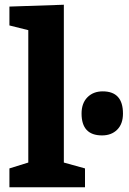

<svg xmlns="http://www.w3.org/2000/svg" viewBox="-20 -795 547 815"><path d="M340.8 -80.1V0H20V-80.1L100.1 -105V-667L20 -687V-767.1L251 -774.9V-105ZM416 -407.2Q502 -407.2 502 -313Q502 -269 477.5 -244.6Q453.1 -220.2 413.1 -220.2Q326.2 -220.2 326.2 -313Q326.2 -356.9 351.1 -382.1Q376 -407.2 416 -407.2Z"/></svg>

Font: Kadwa
Style: Regular
Weight: 400
Designer: Sol Matas
Foundry: Sol Matas
Version: Version 1.000;PS 001.000;hotconv 1.0.70;makeotf.lib2.5.58329